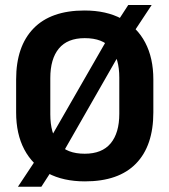

<svg xmlns="http://www.w3.org/2000/svg" viewBox="-20 -694 662 750"><path d="M312 14.5Q227 14.5 167 -17.5Q107 -49.5 75 -110Q43 -170.5 43 -255V-383.5Q43 -513 111 -583Q179 -653 310 -653Q395.5 -653 455.5 -620.5Q515.5 -588 547.2 -527.8Q579 -467.5 579 -383.5V-255Q579 -124.5 511.2 -55Q443.5 14.5 312 14.5ZM50 35.5 135 -92.5 163.5 -131 414 -567 432 -599 481 -674.5H572.5L489.5 -549L462.5 -511L213 -75L198 -52L141.5 35.5ZM311 -93.5Q378.5 -93.5 412.2 -134Q446 -174.5 446 -249.5V-391Q446 -465 414 -505Q382 -545 311 -545Q243.5 -545 210 -504.5Q176.5 -464 176.5 -389V-247.5Q176.5 -172.5 208.8 -133Q241 -93.5 311 -93.5Z"/></svg>

Font: Anek Odia Medium SemiBold
Style: Regular
Weight: 600
Version: Version 1.003